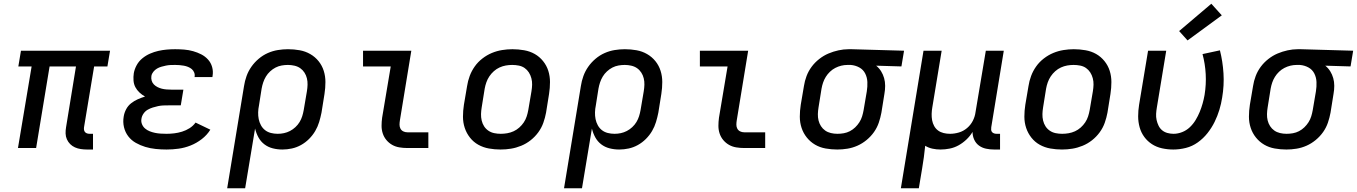

<svg xmlns="http://www.w3.org/2000/svg" viewBox="-20 -791 7251 1026"><path d="M445 8Q428 8 411.5 5.5Q395 3 380.5 -3.5Q366 -10 355 -21Q344 -32 337.5 -46.5Q331 -61 330.5 -77.5Q330 -94 333 -111L386 -436H245L173 0H76L149 -436H78L92 -520H568L554 -436H483L429 -111Q428 -104 429 -97Q430 -90 434.5 -85Q439 -80 445.5 -78Q452 -76 459 -76H477V8Z M870 8Q841 8 812 5Q783 2 756.5 -6Q730 -14 706 -27.5Q682 -41 665.5 -62.5Q649 -84 642.5 -111.5Q636 -139 641 -168Q644 -188 654 -207Q664 -226 680.5 -239Q697 -252 716 -260.5Q735 -269 755 -275Q739 -284 725.5 -296.5Q712 -309 703.5 -325Q695 -341 693.5 -360.5Q692 -380 695 -400Q699 -422 710.5 -443Q722 -464 741 -479.5Q760 -495 782 -504.5Q804 -514 826 -519Q848 -524 870.5 -526Q893 -528 916 -528Q940 -528 964.5 -526Q989 -524 1012 -517.5Q1035 -511 1055.5 -500.5Q1076 -490 1091.5 -473Q1107 -456 1113.5 -433Q1120 -410 1116 -386Q1116 -384 1115.5 -382.5Q1115 -381 1115 -379H1019Q1020 -380 1020 -380.5Q1020 -381 1020 -381Q1022 -393 1017.5 -404Q1013 -415 1004.5 -422Q996 -429 985 -433.5Q974 -438 962.5 -440Q951 -442 939.5 -443Q928 -444 916 -444Q903 -444 891 -443.5Q879 -443 867 -440.5Q855 -438 842.5 -434.5Q830 -431 819 -424.5Q808 -418 799.5 -407.5Q791 -397 789 -385Q787 -372 790.5 -360Q794 -348 802.5 -339.5Q811 -331 822 -325.5Q833 -320 845 -317Q857 -314 870 -313Q883 -312 895 -312H960L946 -228H882Q867 -228 853 -227.5Q839 -227 825 -224Q811 -221 796.5 -216.5Q782 -212 769 -204.5Q756 -197 747 -184Q738 -171 736 -157Q733 -142 738.5 -128Q744 -114 755 -104.5Q766 -95 780 -89.5Q794 -84 808.5 -81Q823 -78 838.5 -77Q854 -76 870 -76Q890 -76 911 -78.5Q932 -81 953 -87.5Q974 -94 993 -106Q1012 -118 1025 -136L1104 -98Q1086 -69 1058 -47.5Q1030 -26 998.5 -13.5Q967 -1 934.5 3.5Q902 8 870 8Z M1194 215 1284 -331Q1288 -358 1297.5 -384.5Q1307 -411 1323.5 -434.5Q1340 -458 1362.5 -477Q1385 -496 1411 -507.5Q1437 -519 1464.5 -523.5Q1492 -528 1519 -528Q1551 -528 1581.5 -522.5Q1612 -517 1638 -502Q1664 -487 1682.5 -464Q1701 -441 1710 -412.5Q1719 -384 1719 -352.5Q1719 -321 1714 -289L1698 -189Q1693 -164 1685.5 -139Q1678 -114 1664.5 -91Q1651 -68 1631.5 -48.5Q1612 -29 1588.5 -16Q1565 -3 1539.5 2.5Q1514 8 1489 8Q1462 8 1437 1.5Q1412 -5 1392.5 -20Q1373 -35 1361 -57Q1349 -79 1343 -104L1290 215ZM1464 -76Q1481 -76 1497.5 -79.5Q1514 -83 1529.5 -91Q1545 -99 1558.5 -111.5Q1572 -124 1581 -139Q1590 -154 1595 -170Q1600 -186 1603 -203L1620 -303Q1623 -321 1623.5 -338.5Q1624 -356 1620 -372.5Q1616 -389 1607 -403Q1598 -417 1584.5 -426.5Q1571 -436 1553.5 -440Q1536 -444 1519 -444Q1518 -444 1518 -444Q1518 -444 1518 -444Q1502 -444 1485 -441Q1468 -438 1452.5 -430Q1437 -422 1423.5 -409.5Q1410 -397 1401 -382Q1392 -367 1386.5 -350.5Q1381 -334 1378 -317L1364 -228Q1360 -209 1359.5 -190.5Q1359 -172 1362.5 -154.5Q1366 -137 1374.5 -121.5Q1383 -106 1396.5 -95.5Q1410 -85 1427.5 -80.5Q1445 -76 1464 -76Z M2157 0Q2135 0 2114 -3.5Q2093 -7 2075.5 -17Q2058 -27 2045 -42.5Q2032 -58 2025.5 -77.5Q2019 -97 2019 -118.5Q2019 -140 2022 -162L2068 -436H1920V-520H2178L2117 -148Q2115 -136 2115 -124.5Q2115 -113 2120 -103.5Q2125 -94 2135 -89Q2145 -84 2157 -84H2269V0Z M2655 8Q2623 8 2592.5 2.5Q2562 -3 2536 -17.5Q2510 -32 2491.5 -55.5Q2473 -79 2463.5 -107.5Q2454 -136 2454 -167.5Q2454 -199 2459 -231L2476 -331Q2480 -358 2490 -385Q2500 -412 2517 -436Q2534 -460 2558 -478.5Q2582 -497 2608.5 -508Q2635 -519 2663 -523.5Q2691 -528 2718 -528Q2750 -528 2781 -522.5Q2812 -517 2837.5 -502.5Q2863 -488 2882 -464.5Q2901 -441 2910 -412.5Q2919 -384 2919 -352.5Q2919 -321 2914 -289L2898 -189Q2893 -162 2883.5 -135Q2874 -108 2856.5 -84Q2839 -60 2815.5 -41.5Q2792 -23 2765 -12Q2738 -1 2710.5 3.5Q2683 8 2655 8ZM2656 -76Q2673 -76 2690.5 -79Q2708 -82 2724.5 -89.5Q2741 -97 2755 -109.5Q2769 -122 2779 -137Q2789 -152 2794.5 -169Q2800 -186 2803 -203L2820 -303Q2823 -321 2823.5 -338.5Q2824 -356 2819.5 -373Q2815 -390 2806 -404Q2797 -418 2783.5 -427.5Q2770 -437 2752.5 -440.5Q2735 -444 2717 -444Q2700 -444 2683 -441Q2666 -438 2649.5 -430.5Q2633 -423 2619 -410.5Q2605 -398 2595 -383Q2585 -368 2579 -351Q2573 -334 2570 -317L2554 -217Q2551 -199 2550.5 -181.5Q2550 -164 2554 -147Q2558 -130 2567 -116Q2576 -102 2590 -92.5Q2604 -83 2621 -79.5Q2638 -76 2656 -76Z M2994 215 3084 -331Q3088 -358 3097.5 -384.5Q3107 -411 3123.5 -434.5Q3140 -458 3162.5 -477Q3185 -496 3211 -507.5Q3237 -519 3264.5 -523.5Q3292 -528 3319 -528Q3351 -528 3381.5 -522.5Q3412 -517 3438 -502Q3464 -487 3482.5 -464Q3501 -441 3510 -412.5Q3519 -384 3519 -352.5Q3519 -321 3514 -289L3498 -189Q3493 -164 3485.5 -139Q3478 -114 3464.5 -91Q3451 -68 3431.5 -48.5Q3412 -29 3388.5 -16Q3365 -3 3339.5 2.5Q3314 8 3289 8Q3262 8 3237 1.5Q3212 -5 3192.5 -20Q3173 -35 3161 -57Q3149 -79 3143 -104L3090 215ZM3264 -76Q3281 -76 3297.5 -79.5Q3314 -83 3329.5 -91Q3345 -99 3358.5 -111.5Q3372 -124 3381 -139Q3390 -154 3395 -170Q3400 -186 3403 -203L3420 -303Q3423 -321 3423.5 -338.5Q3424 -356 3420 -372.5Q3416 -389 3407 -403Q3398 -417 3384.5 -426.5Q3371 -436 3353.5 -440Q3336 -444 3319 -444Q3318 -444 3318 -444Q3318 -444 3318 -444Q3302 -444 3285 -441Q3268 -438 3252.5 -430Q3237 -422 3223.5 -409.5Q3210 -397 3201 -382Q3192 -367 3186.5 -350.5Q3181 -334 3178 -317L3164 -228Q3160 -209 3159.5 -190.5Q3159 -172 3162.5 -154.5Q3166 -137 3174.5 -121.5Q3183 -106 3196.5 -95.5Q3210 -85 3227.5 -80.5Q3245 -76 3264 -76Z M3957 0Q3935 0 3914 -3.5Q3893 -7 3875.5 -17Q3858 -27 3845 -42.5Q3832 -58 3825.5 -77.5Q3819 -97 3819 -118.5Q3819 -140 3822 -162L3868 -436H3720V-520H3978L3917 -148Q3915 -136 3915 -124.5Q3915 -113 3920 -103.5Q3925 -94 3935 -89Q3945 -84 3957 -84H4069V0Z M4454 8Q4423 8 4392 2.5Q4361 -3 4335.5 -18Q4310 -33 4291.5 -56Q4273 -79 4263.5 -107.5Q4254 -136 4254 -167.5Q4254 -199 4259 -231L4276 -331Q4280 -358 4290 -384.5Q4300 -411 4317 -434Q4334 -457 4357.5 -475.5Q4381 -494 4407 -505Q4433 -516 4460.5 -522Q4488 -528 4515 -528Q4519 -528 4523 -528Q4527 -528 4531 -528L4811 -520L4797 -436L4662 -440Q4678 -427 4688.5 -410Q4699 -393 4704.5 -373.5Q4710 -354 4710 -332.5Q4710 -311 4706 -289L4690 -189Q4685 -162 4676 -135.5Q4667 -109 4650.5 -85.5Q4634 -62 4611 -43Q4588 -24 4562 -12.5Q4536 -1 4508.5 3.5Q4481 8 4454 8ZM4455 -76Q4472 -76 4489 -79Q4506 -82 4521.5 -90Q4537 -98 4550 -110.5Q4563 -123 4572.5 -138Q4582 -153 4587 -169.5Q4592 -186 4595 -203L4612 -303Q4616 -328 4615 -352.5Q4614 -377 4603.5 -398Q4593 -419 4572 -430.5Q4551 -442 4526 -444H4517Q4515 -444 4513 -444Q4511 -444 4509 -444Q4492 -444 4475.5 -440Q4459 -436 4443.5 -428Q4428 -420 4415 -407.5Q4402 -395 4393 -380.5Q4384 -366 4378.5 -350Q4373 -334 4370 -317L4354 -217Q4351 -199 4350.5 -181.5Q4350 -164 4354 -147.5Q4358 -131 4367 -117Q4376 -103 4389.5 -93.5Q4403 -84 4420 -80Q4437 -76 4455 -76Q4455 -76 4455 -76Q4455 -76 4455 -76Z M4794 215 4915 -520H5012L4962 -217Q4959 -200 4958.5 -182.5Q4958 -165 4961 -148.5Q4964 -132 4972 -117.5Q4980 -103 4993 -93.5Q5006 -84 5022.5 -80Q5039 -76 5057 -76Q5080 -76 5104 -83Q5128 -90 5147.5 -106.5Q5167 -123 5178.5 -145.5Q5190 -168 5193 -192L5248 -520H5344L5277 -111Q5276 -104 5276.5 -97Q5277 -90 5281.5 -85Q5286 -80 5292.5 -78Q5299 -76 5306 -76H5324V8H5292Q5270 8 5249 3.5Q5228 -1 5211.5 -13Q5195 -25 5186 -44.5Q5177 -64 5177 -86Q5164 -64 5144.5 -45.5Q5125 -27 5102.5 -14.5Q5080 -2 5055 3Q5030 8 5006 8Q4984 8 4963 3.5Q4942 -1 4924 -12Q4921 18 4917 48Q4913 78 4908 107L4890 215Z M5655 8Q5623 8 5592.5 2.5Q5562 -3 5536 -17.5Q5510 -32 5491.5 -55.5Q5473 -79 5463.5 -107.5Q5454 -136 5454 -167.5Q5454 -199 5459 -231L5476 -331Q5480 -358 5490 -385Q5500 -412 5517 -436Q5534 -460 5558 -478.5Q5582 -497 5608.5 -508Q5635 -519 5663 -523.5Q5691 -528 5718 -528Q5750 -528 5781 -522.5Q5812 -517 5837.5 -502.5Q5863 -488 5882 -464.5Q5901 -441 5910 -412.5Q5919 -384 5919 -352.5Q5919 -321 5914 -289L5898 -189Q5893 -162 5883.5 -135Q5874 -108 5856.5 -84Q5839 -60 5815.5 -41.5Q5792 -23 5765 -12Q5738 -1 5710.5 3.5Q5683 8 5655 8ZM5656 -76Q5673 -76 5690.5 -79Q5708 -82 5724.5 -89.5Q5741 -97 5755 -109.5Q5769 -122 5779 -137Q5789 -152 5794.5 -169Q5800 -186 5803 -203L5820 -303Q5823 -321 5823.5 -338.5Q5824 -356 5819.5 -373Q5815 -390 5806 -404Q5797 -418 5783.5 -427.5Q5770 -437 5752.5 -440.5Q5735 -444 5717 -444Q5700 -444 5683 -441Q5666 -438 5649.5 -430.5Q5633 -423 5619 -410.5Q5605 -398 5595 -383Q5585 -368 5579 -351Q5573 -334 5570 -317L5554 -217Q5551 -199 5550.5 -181.5Q5550 -164 5554 -147Q5558 -130 5567 -116Q5576 -102 5590 -92.5Q5604 -83 5621 -79.5Q5638 -76 5656 -76Z M6250 8Q6219 8 6189.5 1.5Q6160 -5 6136 -20.5Q6112 -36 6095 -59Q6078 -82 6070 -110.5Q6062 -139 6062 -169.5Q6062 -200 6067 -231L6115 -520H6212L6162 -217Q6159 -200 6158 -183Q6157 -166 6160.5 -150Q6164 -134 6171 -119.5Q6178 -105 6190 -95Q6202 -85 6218 -80.5Q6234 -76 6251 -76Q6274 -76 6297 -85Q6320 -94 6338 -111Q6356 -128 6369 -149.5Q6382 -171 6391 -193Q6400 -215 6406.5 -238Q6413 -261 6417 -284Q6426 -340 6423 -395Q6420 -450 6406 -502L6499 -522Q6514 -463 6518 -399Q6522 -335 6511 -270Q6506 -237 6496 -204Q6486 -171 6470.5 -139.5Q6455 -108 6432.5 -79.5Q6410 -51 6380.5 -30Q6351 -9 6317 -0.5Q6283 8 6250 8ZM6326 -575 6281 -625 6453 -771 6509 -709Z M6854 8Q6823 8 6792 2.5Q6761 -3 6735.5 -18Q6710 -33 6691.5 -56Q6673 -79 6663.5 -107.5Q6654 -136 6654 -167.5Q6654 -199 6659 -231L6676 -331Q6680 -358 6690 -384.5Q6700 -411 6717 -434Q6734 -457 6757.5 -475.5Q6781 -494 6807 -505Q6833 -516 6860.5 -522Q6888 -528 6915 -528Q6919 -528 6923 -528Q6927 -528 6931 -528L7211 -520L7197 -436L7062 -440Q7078 -427 7088.5 -410Q7099 -393 7104.5 -373.5Q7110 -354 7110 -332.5Q7110 -311 7106 -289L7090 -189Q7085 -162 7076 -135.5Q7067 -109 7050.5 -85.5Q7034 -62 7011 -43Q6988 -24 6962 -12.5Q6936 -1 6908.5 3.5Q6881 8 6854 8ZM6855 -76Q6872 -76 6889 -79Q6906 -82 6921.5 -90Q6937 -98 6950 -110.5Q6963 -123 6972.5 -138Q6982 -153 6987 -169.5Q6992 -186 6995 -203L7012 -303Q7016 -328 7015 -352.5Q7014 -377 7003.5 -398Q6993 -419 6972 -430.5Q6951 -442 6926 -444H6917Q6915 -444 6913 -444Q6911 -444 6909 -444Q6892 -444 6875.5 -440Q6859 -436 6843.5 -428Q6828 -420 6815 -407.5Q6802 -395 6793 -380.5Q6784 -366 6778.5 -350Q6773 -334 6770 -317L6754 -217Q6751 -199 6750.5 -181.5Q6750 -164 6754 -147.5Q6758 -131 6767 -117Q6776 -103 6789.5 -93.5Q6803 -84 6820 -80Q6837 -76 6855 -76Q6855 -76 6855 -76Q6855 -76 6855 -76Z"/></svg>

Font: Iosevka SS04 Medium Extended
Style: Italic
Weight: 500
Width: 7
Italic angle: -9°
Monospace: yes
Designer: Belleve Invis
Foundry: Belleve Invis
Version: Version 19.0.0; ttfautohint (v1.8.4)